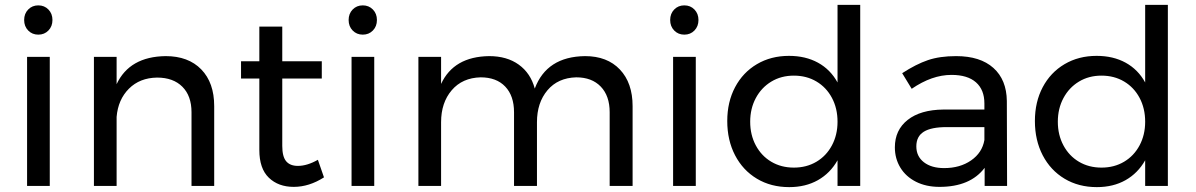

<svg xmlns="http://www.w3.org/2000/svg" viewBox="-20 -762 4903 787"><path d="M91 -529H184V0H91ZM195 -680Q195 -654 178.5 -637Q162 -620 137 -620Q112 -620 95.5 -637Q79 -654 79 -680Q79 -706 95.5 -723Q112 -740 137 -740Q162 -740 178.5 -723Q195 -706 195 -680Z M858 -327V0H765V-302Q765 -369 727.5 -406.5Q690 -444 624 -444Q553 -443 508.5 -398.5Q464 -354 458 -283V0H365V-529H458V-417Q511 -530 659 -532Q752 -532 805 -477.5Q858 -423 858 -327Z M1308 -35Q1247 4 1184 4Q1121 4 1082 -33.5Q1043 -71 1043 -147V-440H968V-511H1043V-653H1137V-511H1299V-440H1137V-164Q1137 -120 1153 -101Q1169 -82 1201 -82Q1239 -82 1283 -107Z M1421 -529H1514V0H1421ZM1525 -680Q1525 -654 1508.5 -637Q1492 -620 1467 -620Q1442 -620 1425.5 -637Q1409 -654 1409 -680Q1409 -706 1425.5 -723Q1442 -740 1467 -740Q1492 -740 1508.5 -723Q1525 -706 1525 -680Z M2573 -327V0H2479V-302Q2479 -369 2442.5 -407Q2406 -445 2342 -445Q2267 -443 2224 -392Q2181 -341 2181 -261V0H2087V-302Q2087 -369 2051 -407Q2015 -445 1950 -445Q1875 -443 1831.5 -392Q1788 -341 1788 -261V0H1695V-529H1788V-418Q1840 -530 1985 -532Q2058 -532 2106.5 -497Q2155 -462 2172 -399Q2221 -530 2378 -532Q2469 -532 2521 -477Q2573 -422 2573 -327Z M2739 -529H2832V0H2739ZM2843 -680Q2843 -654 2826.5 -637Q2810 -620 2785 -620Q2760 -620 2743.5 -637Q2727 -654 2727 -680Q2727 -706 2743.5 -723Q2760 -740 2785 -740Q2810 -740 2826.5 -723Q2843 -706 2843 -680Z M3506 -742V0H3413V-105Q3383 -52 3332.5 -23.5Q3282 5 3215 5Q3140 5 3082.5 -29.5Q3025 -64 2993 -125.5Q2961 -187 2961 -266Q2961 -344 2993 -404.5Q3025 -465 3082.5 -499Q3140 -533 3214 -533Q3282 -533 3333 -505Q3384 -477 3413 -424V-742ZM3413 -263Q3413 -318 3390 -361Q3367 -404 3326.5 -428Q3286 -452 3234 -452Q3182 -452 3141.5 -427.5Q3101 -403 3078 -360Q3055 -317 3055 -263Q3055 -209 3078 -166Q3101 -123 3141.5 -99Q3182 -75 3234 -75Q3286 -75 3326.5 -99Q3367 -123 3390 -166Q3413 -209 3413 -263Z M4016 0V-74Q3957 4 3831 4Q3776 4 3734.5 -17Q3693 -38 3670.5 -75Q3648 -112 3648 -158Q3648 -229 3700.5 -270.5Q3753 -312 3847 -313H4015V-338Q4015 -394 3980.5 -424.5Q3946 -455 3880 -455Q3800 -455 3717 -398L3678 -462Q3735 -499 3783.5 -515.5Q3832 -532 3899 -532Q3998 -532 4052 -483.5Q4106 -435 4107 -348L4108 0ZM4015 -188V-241H3860Q3797 -241 3766.5 -222Q3736 -203 3736 -162Q3736 -121 3767 -97Q3798 -73 3850 -73Q3915 -73 3960.5 -104.5Q4006 -136 4015 -188Z M4767 -742V0H4674V-105Q4644 -52 4593.5 -23.5Q4543 5 4476 5Q4401 5 4343.5 -29.5Q4286 -64 4254 -125.5Q4222 -187 4222 -266Q4222 -344 4254 -404.5Q4286 -465 4343.5 -499Q4401 -533 4475 -533Q4543 -533 4594 -505Q4645 -477 4674 -424V-742ZM4674 -263Q4674 -318 4651 -361Q4628 -404 4587.5 -428Q4547 -452 4495 -452Q4443 -452 4402.5 -427.5Q4362 -403 4339 -360Q4316 -317 4316 -263Q4316 -209 4339 -166Q4362 -123 4402.5 -99Q4443 -75 4495 -75Q4547 -75 4587.5 -99Q4628 -123 4651 -166Q4674 -209 4674 -263Z"/></svg>

Font: Montserrat
Style: Regular
Weight: 400
Designer: Julieta Ulanovsky
Foundry: Julieta Ulanovsky
Version: Version 6.001